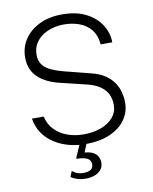

<svg xmlns="http://www.w3.org/2000/svg" viewBox="-99 -806 860 1081"><g transform="rotate(-10 331.0 -265.0)"><path d="M334.5 10Q285 10 239.2 -2.5Q193.5 -15 156.2 -39.5Q119 -64 94.5 -100Q70 -136 62.5 -183.5H129.5Q140 -138 169.8 -107.2Q199.5 -76.5 242.2 -61Q285 -45.5 334.5 -45.5Q391.5 -45.5 435.5 -62.2Q479.5 -79 504.8 -109.2Q530 -139.5 530 -179.5Q530 -215.5 516 -242.8Q502 -270 473.8 -289Q445.5 -308 402.5 -318.5L251.5 -355Q172.5 -374 128.8 -416.2Q85 -458.5 84.5 -527.5Q84.5 -586.5 115.5 -632.8Q146.5 -679 202 -705.5Q257.5 -732 330.5 -732Q414 -732 470 -702.2Q526 -672.5 554.5 -625.8Q583 -579 582.5 -528H516.5Q511 -583 483.8 -615Q456.5 -647 416.2 -660.8Q376 -674.5 330 -674.5Q298.5 -674.5 266.8 -666Q235 -657.5 208.8 -639.8Q182.5 -622 166.5 -595.2Q150.5 -568.5 150.5 -532Q150.5 -488.5 180.5 -461.2Q210.5 -434 288 -414L433.5 -377Q480.5 -366 511.8 -345.2Q543 -324.5 561.2 -298Q579.5 -271.5 587.2 -241.5Q595 -211.5 595 -181Q595 -128.5 565 -85.2Q535 -42 477.2 -16Q419.5 10 334.5 10ZM404.5 127Q404.5 152 390.5 168.8Q376.5 185.5 353.5 193.8Q330.5 202 302.5 202Q278.5 202 257.8 196Q237 190 219 178L232 145.5Q243.5 155 258.5 161.5Q273.5 168 295.5 168Q325 168 338.5 157.5Q352 147 352 128.5Q352 106 333.5 95Q315 84 275 83Q270.5 83 269.8 81.5Q269 80 270 77.5L306 -5H346L321.5 56Q353.5 58.5 371.8 69.2Q390 80 397.2 95.8Q404.5 111.5 404.5 127Z"/></g></svg>

Font: Public Sans Thin ExtraLight
Style: Regular
Weight: 250
Version: Version 1.007